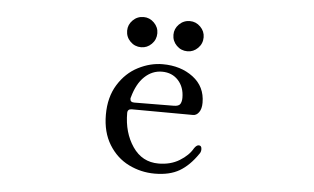

<svg xmlns="http://www.w3.org/2000/svg" viewBox="-43 -601 1086 665"><g transform="rotate(5 500.0 -268.5)"><path d="M511 -380Q574 -380 617 -347.5Q660 -315 660 -259Q660 -238 651.5 -226Q643 -214 631 -214L418 -215Q403 -215 403 -201Q403 -133 436 -84.5Q469 -36 526 -36Q568 -36 599 -55Q630 -74 644 -99Q652 -111 660 -111Q670 -111 670 -98Q670 -88 664 -81Q636 -40 602 -20Q568 0 516 0Q468 0 425.5 -21Q383 -42 356.5 -85Q330 -128 330 -189Q330 -250 357 -293.5Q384 -337 426 -358.5Q468 -380 511 -380ZM410 -251Q410 -239 424 -239L561 -240Q579 -240 584 -248.5Q589 -257 589 -270Q589 -307 567.5 -330.5Q546 -354 511 -354Q477 -354 450.5 -329Q424 -304 411 -256Q410 -254 410 -251ZM378 -485Q378 -506 393.5 -521.5Q409 -537 431 -537Q452 -537 467.5 -521.5Q483 -506 483 -485Q483 -463 467.5 -447.5Q452 -432 431 -432Q409 -432 393.5 -447.5Q378 -463 378 -485ZM539 -485Q539 -506 554.5 -521.5Q570 -537 592 -537Q613 -537 628.5 -521.5Q644 -506 644 -485Q644 -463 628.5 -447.5Q613 -432 592 -432Q570 -432 554.5 -447.5Q539 -463 539 -485Z"/></g></svg>

Font: Hina Mincho
Style: Regular
Weight: 400
Designer: satsuyako
Foundry: satsuyako
Version: Version 1.100